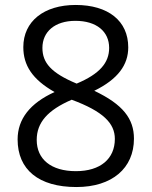

<svg xmlns="http://www.w3.org/2000/svg" viewBox="-20 -744 612 774"><path d="M288 10C432 10 520 -66 520 -185C520 -265 476 -323 360 -378C456 -425 497 -483 497 -553C497 -660 416 -724 285 -724C157 -724 74 -658 74 -554C74 -481 110 -424 200 -373C101 -328 51 -264 51 -182C51 -60 136 10 288 10ZM286 -54C186 -54 128 -102 128 -180C128 -250 172 -300 269 -342C396 -295 443 -247 443 -184C443 -104 385 -54 286 -54ZM289 -407C186 -450 151 -491 151 -551C151 -616 201 -660 284 -660C369 -660 420 -617 420 -551C420 -491 382 -446 289 -407Z"/></svg>

Font: Frost Regular
Style: Regular
Weight: 400
Designer: Lee Frost
Foundry: Lee Frost for Ice Communication Norge AS
Version: Version 2.011;hotconv 1.0.107;makeotfexe 2.5.65593